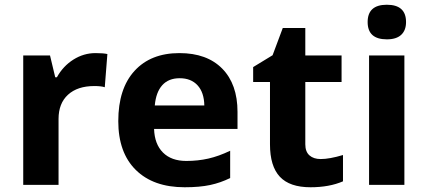

<svg xmlns="http://www.w3.org/2000/svg" viewBox="-20 -780 1804 810"><path d="M78 -546H191L213 -454H220Q246 -501 289.5 -528.5Q333 -556 383 -556Q416 -556 433 -552L422 -412Q407 -417 378 -417Q307 -417 267 -380.5Q227 -344 227 -278V0H78Z M479 -269Q479 -406 547.5 -481Q616 -556 737 -556Q853 -556 917.5 -490.5Q982 -425 982 -308V-236H630Q632 -172 667.5 -136.5Q703 -101 766 -101Q815 -101 859 -111Q903 -121 951 -144V-29Q911 -9 866.5 0.5Q822 10 759 10Q627 10 553 -63Q479 -136 479 -269ZM842 -335Q841 -390 813.5 -420Q786 -450 738 -450Q691 -450 664.5 -420.5Q638 -391 633 -335Z M1119 -171V-434H1048V-497L1130 -547L1173 -662H1268V-546H1421V-434H1268V-171Q1268 -140 1285.5 -124.5Q1303 -109 1333 -109Q1370 -109 1427 -126V-15Q1369 10 1290 10Q1202 10 1160.5 -34.5Q1119 -79 1119 -171Z M1531 -687Q1531 -760 1612 -760Q1693 -760 1693 -687Q1693 -652 1672.5 -633Q1652 -614 1612 -614Q1531 -614 1531 -687ZM1537 -546H1686V0H1537Z"/></svg>

Font: OpenSansMMV
Style: Bold
Weight: 700
Foundry: Ascender Corporation
Version: Version 4.001